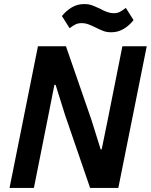

<svg xmlns="http://www.w3.org/2000/svg" viewBox="-20 -926 743 946"><path d="M424 0 300 -361 254 -508H248L219 -361L147 0H27L167 -698H305L430 -337L476 -190H481L511 -337L583 -698H703L563 0ZM528 -767Q505 -767 487.5 -774Q470 -781 452 -790Q432 -800 416 -806Q400 -812 382 -812Q365 -812 352.5 -806Q340 -800 323 -787L285 -847Q306 -873 333.5 -889.5Q361 -906 395 -906Q418 -906 436 -899Q454 -892 471 -884Q491 -873 507.5 -867Q524 -861 541 -861Q558 -861 570.5 -867.5Q583 -874 600 -887L638 -827Q618 -801 590 -784Q562 -767 528 -767Z"/></svg>

Font: IBM Plex Sans SemiBold
Style: Italic
Weight: 600
Italic angle: -11.31°
Designer: Mike Abbink, Paul van der Laan, Pieter van Rosmalen
Foundry: Bold Monday
Version: Version 3.201